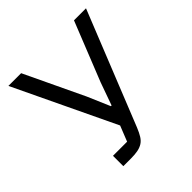

<svg xmlns="http://www.w3.org/2000/svg" viewBox="-188 -834 971 971"><g transform="rotate(-45 297.5 -349.0)"><path d="M144 -74H245L278 -157L20 -698H111L262 -380L314 -259H319L363 -382L489 -698H575L331 -89Q320 -62 309 -44.5Q298 -27 283 -17.5Q268 -8 247.5 -4Q227 0 199 0H144Z"/></g></svg>

Font: IBM Plex Sans
Style: Regular
Weight: 400
Designer: Mike Abbink, Paul van der Laan, Pieter van Rosmalen
Foundry: Bold Monday
Version: Version 3.005